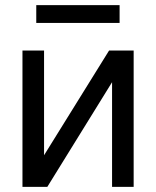

<svg xmlns="http://www.w3.org/2000/svg" viewBox="-20 -727 607 747"><path d="M404.3 -530.3H500V0H416V-407.2L164.1 0H67.4V-530.3H151.4V-123ZM445.3 -637.7H121.1V-707H445.3Z"/></svg>

Font: Pretendard GOV Variable
Style: Regular
Weight: 400
Designer: Base glyphs from Inter by Rasmus Andersson; Hangul glyphs from Noto Sans CJK(Source Han Sans) by Jang Soo-young and Kang
Foundry: Kil Hyung-jin
Version: Version 1.307;Glyphs 3.2 (3192)